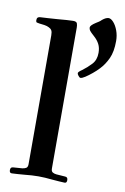

<svg xmlns="http://www.w3.org/2000/svg" viewBox="-90 -848 588 906"><g transform="rotate(10 204.5 -394.5)"><path d="M257 -514Q257 -520 275 -532Q298 -549 317.5 -570Q337 -591 337 -625Q337 -649 328 -666.5Q319 -684 302 -699Q285 -714 280 -721Q275 -728 275 -736Q275 -746 300 -762Q308 -767 313.5 -770.5Q319 -774 326 -781Q343 -795 356 -795Q367 -795 379.5 -781Q392 -767 400.5 -744Q409 -721 409 -694Q409 -643 394 -610.5Q379 -578 357 -555Q344 -541 327 -527Q310 -513 295.5 -503.5Q281 -494 273 -494Q269 -494 263 -501.5Q257 -509 257 -514ZM21 -8Q21 -23 35 -23L77 -26Q87 -27 95 -31.5Q103 -36 103 -50V-668Q103 -684 98.5 -691.5Q94 -699 85 -703Q76 -708 62.5 -710Q49 -712 38 -713Q30 -714 25.5 -715.5Q21 -717 21 -727Q21 -743 38 -743Q49 -743 74 -745Q99 -747 118 -748Q142 -750 161.5 -751.5Q181 -753 193 -753Q209 -753 212 -744.5Q215 -736 215 -725V-50Q215 -36 222.5 -31.5Q230 -27 240 -26L282 -23Q296 -23 296 -8Q296 6 286 6Q276 6 258.5 4.5Q241 3 226 2Q209 0 191 -1Q173 -2 159 -2Q145 -2 127 -1Q109 0 92 2Q77 3 59.5 4.5Q42 6 32 6Q21 6 21 -8Z"/></g></svg>

Font: Monomakh
Style: Regular
Weight: 400
Version: Version 1.200; ttfautohint (v1.8.4.7-5d5b)